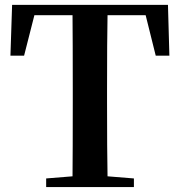

<svg xmlns="http://www.w3.org/2000/svg" viewBox="-20 -762 732 782"><path d="M573.2 -700.2H418Q416 -600.6 416 -394.5V-345.7Q416 -144.5 418 -43.9L525.4 -35.2V0H168V-35.2L275.4 -43.9Q276.4 -142.6 276.4 -345.7V-394.5Q276.4 -599.6 275.4 -700.2H120.1L78.1 -535.2H22.5L29.3 -742.2H664.1L669.9 -535.2H614.3Z"/></svg>

Font: GenYoMin TW TTF Bold
Style: Regular
Weight: 700
Version: Version 1.300